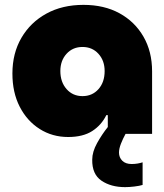

<svg xmlns="http://www.w3.org/2000/svg" viewBox="-20 -550 674 789"><path d="M260 13Q195 13 143 -20Q91 -53 61 -111.5Q31 -170 31 -248Q31 -331 68 -394.5Q105 -458 170.5 -494Q236 -530 323 -530Q408 -530 471 -495.5Q534 -461 569.5 -399.5Q605 -338 605 -257V0H496Q485 20 477 40.5Q469 61 469 77Q469 97 482.5 110.5Q496 124 521 124Q534 124 545.5 122Q557 120 566 117V210Q553 214 532 216.5Q511 219 494 219Q436 219 397 192.5Q358 166 359 106Q359 74 379 38Q399 2 423 -28V-77H417Q397 -36 359 -11.5Q321 13 260 13ZM319 -155Q359 -155 384.5 -183.5Q410 -212 410 -258Q410 -301 384.5 -329Q359 -357 319 -357Q279 -357 253.5 -329Q228 -301 228 -258Q228 -213 253.5 -184Q279 -155 319 -155Z"/></svg>

Font: MuseoModerno Black
Style: Regular
Weight: 900
Designer: Pablo Cosgaya, Héctor Gatti, Marcela Romero, and the Authors of The MuseoModerno Project.
Foundry: Omnibus-Type Team
Version: Version 1.001